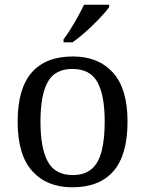

<svg xmlns="http://www.w3.org/2000/svg" viewBox="-20 -786 617 816"><path d="M287 10Q179 10 117 -59Q55 -128 55 -269Q55 -409 114.5 -477.5Q174 -546 290 -546Q398 -546 460 -477.5Q522 -409 522 -269Q522 -128 462.5 -59Q403 10 287 10ZM289 -42Q339 -42 369 -67.5Q399 -93 412 -144Q425 -195 425 -269Q425 -381 394 -437Q363 -493 288 -493Q213 -493 182.5 -437Q152 -381 152 -269Q152 -157 183 -99.5Q214 -42 289 -42ZM250 -619Q265 -638 281 -664Q297 -690 312 -717Q327 -744 337 -766H444V-756Q435 -743 417 -723Q399 -703 376.5 -681Q354 -659 331 -639.5Q308 -620 288 -606H250Z"/></svg>

Font: Noto Serif Armenian
Style: Regular
Weight: 400
Designer: Monotype Design Team
Foundry: Monotype Imaging Inc.
Version: Version 2.007